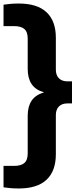

<svg xmlns="http://www.w3.org/2000/svg" viewBox="-35 -838 433 1088"><path d="M72 230Q47 230 25.2 228.2Q3.5 226.5 -15 223.5V102H45Q83.5 102 102.8 85.8Q122 69.5 122 31.5V-182.5Q122 -234 144 -267.2Q166 -300.5 215 -314.5Q166 -328.5 144 -361.8Q122 -395 122 -447V-619.5Q122 -657.5 102.8 -673.8Q83.5 -690 45 -690H-15V-811.5Q3.5 -814.5 25.2 -816.2Q47 -818 72 -818Q176 -818 228.8 -768.5Q281.5 -719 281.5 -624V-443Q281.5 -411.5 299 -394.2Q316.5 -377 347 -377H373V-252H347Q316.5 -252 299 -234.8Q281.5 -217.5 281.5 -186V36Q281.5 131 228.8 180.5Q176 230 72 230Z"/></svg>

Font: Encode Sans
Style: Bold
Weight: 700
Designer: Multiple Designers
Foundry: Impallari Type
Version: Version 3.002; ttfautohint (v1.8.3) -l 8 -r 50 -G 200 -x 14 